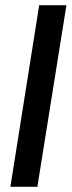

<svg xmlns="http://www.w3.org/2000/svg" viewBox="-20 -720 276 740"><path d="M20 0 131 -700H236L124 0Z"/></svg>

Font: Georama ExtraCondensed Thin Medium
Style: Italic
Weight: 500
Italic angle: -9°
Version: Version 1.001